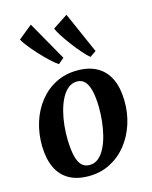

<svg xmlns="http://www.w3.org/2000/svg" viewBox="-130 -965 840 1062"><g transform="rotate(-15 289.5 -434.0)"><path d="M333.3 -568.7Q400.1 -568.7 446.1 -542.7Q492.2 -516.6 516.6 -466.2Q541 -415.7 542.4 -342.7Q544.1 -271.7 523.5 -207.6Q502.9 -143.5 463.5 -93.9Q424 -44.3 368.5 -15.8Q313 12.8 244.5 12.8Q178 12.8 132.3 -13.3Q86.5 -39.4 62.8 -89.8Q39.2 -140.2 37.4 -212.6Q36 -284.5 56 -348.8Q76 -413.1 114.9 -462.5Q153.8 -512 209.2 -540.3Q264.5 -568.7 333.3 -568.7ZM316.6 -510Q287.4 -510 265.1 -491.8Q242.8 -473.6 226.8 -442.8Q210.7 -411.9 200.6 -373.3Q190.6 -334.8 186.3 -293.5Q182 -252.3 183 -213.3Q184.4 -155.7 193.2 -118.4Q201.9 -81.2 219.7 -63.3Q237.4 -45.5 265 -45.5Q293.8 -45.5 315.8 -63.6Q337.8 -81.8 353.4 -112.5Q369.1 -143.2 378.9 -181.8Q388.7 -220.5 393.1 -262.2Q397.5 -303.8 396.8 -343.3Q395.7 -401.3 386.3 -438Q376.9 -474.7 359.7 -492.3Q342.4 -510 316.6 -510ZM277.8 -656.1 244.9 -628.4Q226.9 -639.8 199.8 -665.2Q172.7 -690.5 145.3 -720.6Q117.9 -750.7 97.5 -776.8Q77.2 -802.8 72 -815.6L151.1 -879.8ZM459.2 -646.2 424 -621.8Q407 -635.1 382.7 -663.2Q358.3 -691.2 334 -723.8Q309.6 -756.5 292 -784.3Q274.3 -812.2 270.5 -825.5L355.6 -881.4Z"/></g></svg>

Font: Merriweather 7pt Light
Style: Italic
Weight: 300
Italic angle: -7.8°
Designer: Eben Sorkin
Foundry: Eben Sorkin
Version: Version 2.200;gftools[0.9.31]